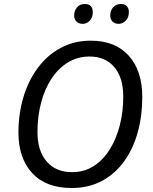

<svg xmlns="http://www.w3.org/2000/svg" viewBox="-20 -928 761 958"><path d="M337 10Q209 10 140.5 -64.5Q72 -139 72 -267Q72 -359 96.5 -442Q121 -525 168 -588.5Q215 -652 282 -688.5Q349 -725 433 -725Q555 -725 622.5 -650Q690 -575 690 -444Q690 -351 667.5 -269Q645 -187 600.5 -124.5Q556 -62 490 -26Q424 10 337 10ZM340 -69Q400 -69 447 -99Q494 -129 527 -181.5Q560 -234 577.5 -302Q595 -370 595 -446Q595 -541 550 -593.5Q505 -646 427 -646Q367 -646 319 -616.5Q271 -587 237 -535.5Q203 -484 185 -415.5Q167 -347 167 -269Q167 -175 213 -122Q259 -69 340 -69ZM572 -809Q554 -809 542 -820Q530 -831 530 -851Q530 -874 544 -891Q558 -908 583 -908Q603 -908 613 -897Q623 -886 623 -868Q623 -840 607 -824.5Q591 -809 572 -809ZM393 -809Q374 -809 362 -820Q350 -831 350 -851Q350 -874 364 -891Q378 -908 403 -908Q424 -908 433.5 -897Q443 -886 443 -868Q443 -840 427.5 -824.5Q412 -809 393 -809Z"/></svg>

Font: Noto Sans
Style: Italic
Weight: 400
Italic angle: -12°
Designer: Monotype Design Team
Foundry: Monotype Imaging Inc.
Version: Version 2.013; ttfautohint (v1.8.4.7-5d5b)